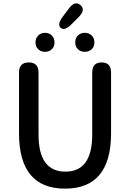

<svg xmlns="http://www.w3.org/2000/svg" viewBox="-20 -1108 773 1141"><path d="M93 -316V-677Q93 -737 151 -737Q209 -737 209 -677V-308Q209 -88 368.5 -88Q528 -88 528 -308V-677Q528 -737 584 -737Q640 -737 640 -677V-316Q640 13 366.5 13Q93 13 93 -316ZM247.5 -800Q223 -800 207 -815.5Q191 -831 191 -856Q191 -881 207 -897Q223 -913 247.5 -913Q272 -913 288 -897Q304 -881 304 -856Q304 -831 288 -815.5Q272 -800 247.5 -800ZM484 -800Q459 -800 443 -815.5Q427 -831 427 -856Q427 -881 443 -897Q459 -913 484 -913Q509 -913 525 -897Q541 -881 541 -856Q541 -831 525 -815.5Q509 -800 484 -800ZM405 -964Q364 -923 341 -942Q318 -962 353 -1009L389 -1057Q425 -1106 458 -1078Q491 -1050 447 -1006Z"/></svg>

Font: Resource Han Rounded KR Medium
Style: Regular
Weight: 500
Designer: Cyano Hao (round all glyphs); Ryoko NISHIZUKA 西塚涼子 (kana, bopomofo & ideographs); Paul D. Hunt (Latin, Greek & Cyrillic)
Foundry: Cyano Hao
Version: 0.990